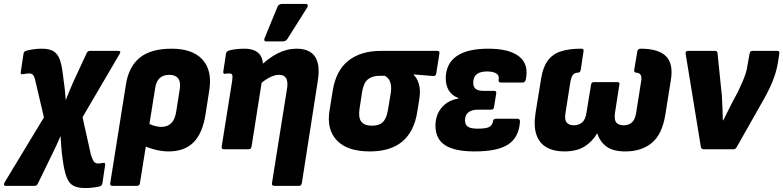

<svg xmlns="http://www.w3.org/2000/svg" viewBox="-72 -754 3957 970"><path d="M358 196Q322 196 300 185Q278 174 265.5 143.5Q253 113 245 54L240 15Q238 -1 237 -21Q236 -41 234 -65H233Q223 -41 214.5 -23Q206 -5 194 20L119 174Q114 185 103 185H-42Q-50 185 -51.5 180Q-53 175 -49 168L150 -161L107 -344Q104 -360 99.5 -368.5Q95 -377 89.5 -380Q84 -383 75 -383Q68 -383 60.5 -382Q53 -381 44 -379Q30 -377 33 -391L47 -484Q50 -495 61 -498Q77 -502 97 -505Q117 -508 139 -508Q179 -508 200 -494Q221 -480 231 -450.5Q241 -421 246 -375L251 -336Q254 -318 256 -295.5Q258 -273 260 -250H261Q270 -273 279 -295Q288 -317 296 -335L366 -486Q371 -497 383 -497H525Q542 -497 532 -481L345 -162L387 27Q393 45 397.5 54.5Q402 64 408.5 68Q415 72 424 72Q430 72 436 71Q442 70 449 69Q462 66 459 81L445 174Q442 185 430 188Q413 192 395 194Q377 196 358 196Z M496 185Q482 185 485 171L564 -326Q578 -417 634 -462.5Q690 -508 795 -508Q900 -508 950 -454Q1000 -400 986 -303L967 -180Q952 -81 906 -35Q860 11 780 11Q746 11 709.5 1.5Q673 -8 648 -21L665 -137Q682 -126 703.5 -119.5Q725 -113 743 -113Q775 -113 794 -132.5Q813 -152 819 -195L836 -303Q842 -340 828 -358Q814 -376 784 -376Q753 -376 735 -359.5Q717 -343 712 -309L635 171Q633 185 620 185Z M1314 185Q1300 185 1302 171L1379 -312Q1387 -376 1338 -376Q1315 -376 1287.5 -361.5Q1260 -347 1231 -319L1232 -410Q1283 -460 1330 -484Q1377 -508 1426 -508Q1493 -508 1520 -467Q1547 -426 1533 -342L1453 171Q1450 185 1439 185ZM1059 0Q1046 0 1048 -14L1101 -346Q1104 -369 1101 -376Q1098 -383 1085 -383Q1079 -383 1074.5 -382.5Q1070 -382 1065 -381Q1055 -380 1056 -392L1070 -484Q1072 -491 1075.5 -494Q1079 -497 1089 -500Q1105 -504 1124.5 -506Q1144 -508 1162 -508Q1215 -508 1238.5 -481Q1262 -454 1254 -402L1250 -379L1253 -357L1199 -14Q1197 0 1184 0ZM1272 -545Q1265 -545 1263.5 -550.5Q1262 -556 1265 -562L1330 -720Q1334 -728 1339.5 -731Q1345 -734 1353 -734H1473Q1481 -734 1482.5 -728.5Q1484 -723 1480 -716L1381 -559Q1373 -545 1357 -545Z M1796 11Q1683 11 1630 -44.5Q1577 -100 1593 -197L1609 -296Q1625 -397 1687.5 -447Q1750 -497 1854 -497H2137Q2150 -497 2148 -484L2132 -383Q2129 -368 2116 -370L2018 -378V-375Q2034 -362 2044 -330.5Q2054 -299 2046 -251L2036 -188Q2020 -89 1960.5 -39Q1901 11 1796 11ZM1808 -119Q1844 -119 1862.5 -137.5Q1881 -156 1888 -199L1901 -277Q1906 -306 1903 -324Q1900 -342 1892.5 -353Q1885 -364 1873 -371H1844Q1808 -371 1786 -352.5Q1764 -334 1757 -287L1744 -202Q1738 -158 1754 -138.5Q1770 -119 1808 -119Z M2326 11Q2223 11 2175 -21.5Q2127 -54 2128 -122Q2129 -175 2160 -211Q2191 -247 2243 -256L2244 -259Q2212 -270 2195.5 -297Q2179 -324 2180 -362Q2182 -434 2236 -471Q2290 -508 2395 -508Q2502 -508 2551.5 -468Q2601 -428 2584 -351Q2580 -337 2569 -337H2458Q2446 -337 2447 -350Q2452 -371 2436.5 -382Q2421 -393 2388 -393Q2354 -393 2336.5 -379Q2319 -365 2319 -337Q2318 -316 2330.5 -305.5Q2343 -295 2370 -295H2424Q2437 -295 2435 -282L2424 -214Q2423 -200 2409 -200H2343Q2312 -200 2295 -187Q2278 -174 2277 -148Q2277 -124 2291.5 -114Q2306 -104 2341 -104Q2384 -104 2399.5 -112.5Q2415 -121 2419 -142Q2420 -154 2433 -154H2543Q2555 -154 2555 -140Q2550 -61 2496.5 -25Q2443 11 2326 11Z M2779 11Q2726 11 2689.5 -9.5Q2653 -30 2638 -73.5Q2623 -117 2634 -186L2662 -358Q2671 -415 2695.5 -448Q2720 -481 2761.5 -494.5Q2803 -508 2864 -508Q2879 -508 2876 -495L2862 -401Q2859 -387 2849 -387Q2833 -387 2824 -377.5Q2815 -368 2810 -343L2785 -184Q2779 -149 2791 -135Q2803 -121 2827 -121Q2852 -121 2869 -135.5Q2886 -150 2891 -185L2914 -326Q2916 -339 2928 -339H3047Q3061 -339 3057 -326L3035 -184Q3030 -149 3041.5 -135Q3053 -121 3079 -121Q3104 -121 3120 -135Q3136 -149 3142 -184L3167 -343Q3171 -366 3164.5 -376Q3158 -386 3142 -387Q3131 -387 3132 -401L3148 -495Q3150 -508 3165 -508Q3255 -508 3293 -469.5Q3331 -431 3317 -348L3289 -173Q3273 -75 3221 -32Q3169 11 3088 11Q3025 11 2992 -13.5Q2959 -38 2946 -79H2944Q2920 -38 2880.5 -13.5Q2841 11 2779 11Z M3483 0Q3472 0 3469 -11L3392 -482Q3390 -497 3404 -497H3540Q3552 -497 3553 -486L3575 -269Q3577 -238 3578 -207.5Q3579 -177 3580 -146H3582Q3592 -167 3603 -188Q3614 -209 3624 -230L3656 -290Q3667 -314 3677 -336Q3687 -358 3694.5 -381Q3702 -404 3705 -428L3715 -483Q3717 -497 3729 -497H3855Q3868 -497 3865 -482L3858 -437Q3853 -406 3843 -375.5Q3833 -345 3819 -315Q3805 -285 3787 -253L3650 -11Q3644 0 3634 0Z"/></svg>

Font: Sofia Sans Semi Condensed Black
Style: Italic
Weight: 900
Italic angle: -9°
Version: Version 4.100